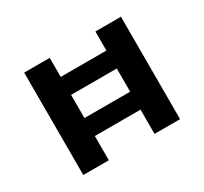

<svg xmlns="http://www.w3.org/2000/svg" viewBox="-105 -620 817 768"><g transform="rotate(-30 303.5 -236.5)"><path d="M527 -473V0H409V-112H198V0H80V-473H198V-385H409V-473ZM409 -195V-302H198V-195Z"/></g></svg>

Font: Ysabeau SC
Style: Bold
Weight: 700
Designer: Christian Thalmann (Catharsis Fonts)
Version: Version 0.003